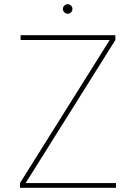

<svg xmlns="http://www.w3.org/2000/svg" viewBox="-20 -895 645 915"><path d="M75.3 0V-22.7L502.8 -704.5H78.1V-727.3H529.8V-704.5L102.3 -22.7H532.7V0ZM302.6 -829.5Q293.3 -829.5 286.6 -836.3Q279.8 -843 279.8 -852.3Q279.8 -861.5 286.6 -868.3Q293.3 -875 302.6 -875Q311.8 -875 318.5 -868.3Q325.3 -861.5 325.3 -852.3Q325.3 -843 318.5 -836.3Q311.8 -829.5 302.6 -829.5Z"/></svg>

Font: Inter UI Thin
Style: Regular
Weight: 100
Designer: Rasmus Andersson
Foundry: rsms
Version: 3.2;8d6f07862